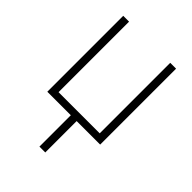

<svg xmlns="http://www.w3.org/2000/svg" viewBox="-215 -617 930 930"><g transform="rotate(45 250.0 -152.5)"><path d="M230 215V0H69V-520H109V-37H391V-520H431V0H270V215Z"/></g></svg>

Font: Iosevka Extralight
Style: Regular
Weight: 200
Monospace: yes
Designer: Belleve Invis
Foundry: Belleve Invis
Version: Version 32.0.1; ttfautohint (v1.8.4)